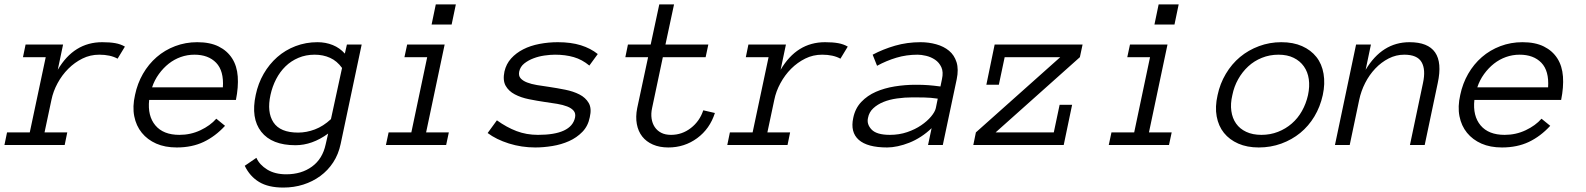

<svg xmlns="http://www.w3.org/2000/svg" viewBox="-68 -657 7185 870"><path d="M464.8 -391.1Q432.1 -409.2 381.8 -409.2Q340.8 -409.2 305.4 -391.6Q270 -374 241.5 -345.5Q212.9 -316.9 192.9 -280Q172.9 -243.2 165 -204.1L133.8 -57.1H236.8L225.1 0H-47.9L-36.1 -57.1H66.9L139.2 -397.9H36.1L47.9 -455.1H217.8L193.8 -340.8Q267.1 -465.8 395 -465.8Q430.2 -465.8 454.6 -461.4Q479 -457 498 -445.8Z M607.9 -204.1Q600.1 -131.8 636 -88.9Q671.9 -45.9 745.1 -45.9Q795.9 -45.9 840.3 -66.9Q884.8 -87.9 912.1 -119.1L951.7 -86.9Q907.7 -39.1 854.7 -13.9Q801.8 11.2 732.9 11.2Q679.7 11.2 639.9 -6.3Q600.1 -23.9 574.5 -55.4Q548.8 -86.9 540.3 -130.4Q531.7 -173.8 543.9 -227.1Q554.7 -278.8 579.8 -322.5Q605 -366.2 641.8 -398.2Q678.7 -430.2 725.8 -448Q772.9 -465.8 825.7 -465.8Q883.8 -465.8 922.9 -446.3Q961.9 -426.8 983.9 -392.3Q1005.9 -357.9 1009.3 -310.1Q1012.7 -262.2 1001 -204.1ZM941.9 -261.2Q946.8 -335.9 911.4 -372.6Q876 -409.2 813 -409.2Q780.8 -409.2 751.2 -398.7Q721.7 -388.2 696.8 -368.7Q671.9 -349.1 651.9 -321.5Q631.8 -293.9 621.1 -261.2Z M1475.6 -4.9Q1465.8 42 1441.9 78.6Q1418 115.2 1383.3 140.6Q1348.6 166 1306.2 179.4Q1263.7 192.9 1215.8 192.9Q1147.9 192.9 1106 167.5Q1064 142.1 1041 94.2L1093.8 58.1Q1107.9 89.8 1142.8 111.3Q1177.7 132.8 1229 132.8Q1297.9 132.8 1345.7 97.9Q1393.6 63 1407.7 -2.9L1418.9 -51.8Q1346.7 1 1271 1Q1163.6 1 1115.7 -60.1Q1067.9 -121.1 1090.8 -227.1Q1101.6 -278.8 1126.7 -322.5Q1151.9 -366.2 1188.2 -398.2Q1224.6 -430.2 1271.2 -448Q1317.9 -465.8 1370.6 -465.8Q1407.7 -465.8 1439.7 -452.9Q1471.7 -439.9 1494.6 -414.1L1503.9 -455.1H1570.8ZM1481.9 -349.1Q1459 -380.9 1427.5 -395Q1396 -409.2 1357.9 -409.2Q1317.9 -409.2 1284.4 -395Q1251 -380.9 1225.8 -356.4Q1200.7 -332 1183.3 -298.6Q1166 -265.1 1157.7 -227.1Q1140.6 -148.9 1171.1 -102.5Q1201.7 -56.2 1282.7 -56.2Q1320.8 -56.2 1358.9 -70.6Q1397 -85 1431.6 -117.2Z M1978.5 -545.9H1887.7L1906.7 -637.2H1997.6ZM1953.6 0H1680.7L1692.9 -57.1H1795.9L1867.7 -397.9H1764.6L1776.9 -455.1H1946.8L1862.8 -57.1H1965.8Z M2604.5 -126Q2596.7 -85.9 2571 -59.6Q2545.4 -33.2 2510.5 -17.6Q2475.6 -2 2435.1 4.6Q2394.5 11.2 2357.4 11.2Q2295.4 11.2 2238 -6.8Q2180.7 -24.9 2141.6 -54.2L2183.6 -111.8Q2227.5 -80.1 2272.5 -63Q2317.4 -45.9 2369.6 -45.9Q2520.5 -45.9 2537.6 -124Q2541.5 -143.1 2531.5 -155Q2521.5 -167 2502 -174.6Q2482.4 -182.1 2456.5 -186.5Q2430.7 -190.9 2401.4 -194.8Q2364.7 -200.2 2328.6 -207.5Q2292.5 -214.8 2264.6 -229.5Q2236.8 -244.1 2223.1 -268.6Q2209.5 -293 2217.8 -333Q2225.6 -367.2 2248 -392.1Q2270.5 -417 2303 -433.6Q2335.4 -450.2 2376.5 -458Q2417.5 -465.8 2459.5 -465.8Q2519.5 -465.8 2564 -451.9Q2608.4 -438 2640.6 -412.1L2602.5 -359.9Q2569.8 -387.2 2531.7 -398.2Q2493.7 -409.2 2446.8 -409.2Q2425.8 -409.2 2399.7 -405.5Q2373.5 -401.9 2349.6 -392.8Q2325.7 -383.8 2307.6 -369.4Q2289.6 -355 2284.7 -333Q2280.8 -314 2290.8 -302.5Q2300.8 -291 2320.1 -283.4Q2339.4 -275.9 2365.5 -271.5Q2391.6 -267.1 2420.4 -263.2Q2456.5 -257.8 2493.2 -250.5Q2529.8 -243.2 2557.6 -229Q2585.4 -214.8 2599.6 -190.4Q2613.8 -166 2604.5 -126Z M3171.4 -145Q3148.4 -73.2 3091.1 -31Q3033.7 11.2 2960.4 11.2Q2920.4 11.2 2890.4 -2Q2860.4 -15.1 2842 -38.6Q2823.7 -62 2817.6 -95Q2811.5 -127.9 2819.3 -167L2868.7 -397.9H2765.6L2777.3 -455.1H2880.4L2919.4 -637.2H2986.3L2947.3 -455.1H3141.6L3129.4 -397.9H2935.5L2886.7 -167Q2881.3 -142.1 2884.5 -120.1Q2887.7 -98.1 2898.7 -81.5Q2909.7 -64.9 2928 -55.4Q2946.3 -45.9 2972.7 -45.9Q3022.5 -45.9 3062.5 -76.9Q3102.5 -107.9 3118.7 -157.2Z M3740.2 -391.1Q3707.5 -409.2 3657.2 -409.2Q3616.2 -409.2 3580.8 -391.6Q3545.4 -374 3516.8 -345.5Q3488.3 -316.9 3468.3 -280Q3448.2 -243.2 3440.4 -204.1L3409.2 -57.1H3512.2L3500.5 0H3227.5L3239.3 -57.1H3342.3L3414.6 -397.9H3311.5L3323.2 -455.1H3493.2L3469.2 -340.8Q3542.5 -465.8 3670.4 -465.8Q3705.6 -465.8 3730 -461.4Q3754.4 -457 3773.4 -445.8Z M3798.3 -123Q3807.1 -166 3834.7 -195.1Q3862.3 -224.1 3900.9 -241Q3939.5 -257.8 3986.3 -265.4Q4033.2 -272.9 4080.1 -272.9Q4098.1 -272.9 4112.3 -272.5Q4126.5 -272 4139.4 -271Q4152.3 -270 4164.8 -268.6Q4177.2 -267.1 4193.4 -265.1L4200.2 -297.9Q4207.5 -331.1 4197.5 -352.5Q4187.5 -374 4168.9 -386.5Q4150.4 -398.9 4128.4 -404.1Q4106.4 -409.2 4090.3 -409.2Q4039.1 -409.2 3993.7 -395.5Q3948.2 -381.8 3906.2 -358.9L3886.2 -409.2Q3933.1 -434.1 3987.8 -450Q4042.5 -465.8 4103.5 -465.8Q4140.1 -465.8 4174.3 -456.3Q4208.5 -446.8 4232.4 -427Q4256.3 -407.2 4266.4 -375Q4276.4 -342.8 4267.1 -297.9L4204.1 0H4137.2L4153.3 -76.2Q4130.4 -54.2 4104.7 -37.6Q4079.1 -21 4052.7 -10.5Q4026.4 0 4000.2 5.6Q3974.1 11.2 3952.1 11.2Q3862.3 11.2 3823.2 -23.4Q3784.2 -58.1 3798.3 -123ZM3964.4 -45.9Q4006.3 -45.9 4042.7 -58.3Q4079.1 -70.8 4106.2 -89.4Q4133.3 -107.9 4150.9 -128.9Q4168.5 -149.9 4172.4 -167L4181.2 -210Q4149.4 -214.8 4119.4 -215.3Q4089.4 -215.8 4067.4 -215.8Q4031.2 -215.8 3996.8 -210.9Q3962.4 -206.1 3935.3 -195.1Q3908.2 -184.1 3889.2 -166.5Q3870.1 -148.9 3865.2 -123Q3858.4 -94.2 3881.3 -70.1Q3904.3 -45.9 3964.4 -45.9Z M4752 0H4342.3L4354 -57.1L4736.3 -397.9H4484.4L4458 -272.9H4401.4L4439 -455.1H4837.4L4825.2 -397.9L4443.4 -57.1H4707L4733.4 -182.1H4790Z M5253.9 -545.9H5163.1L5182.1 -637.2H5272.9ZM5229 0H4956.1L4968.3 -57.1H5071.3L5143.1 -397.9H5040L5052.2 -455.1H5222.2L5138.2 -57.1H5241.2Z M5925.8 -226.1Q5914.1 -172.9 5887.9 -129.4Q5861.8 -85.9 5824 -54.9Q5786.1 -23.9 5738 -6.3Q5689.9 11.2 5635.7 11.2Q5583 11.2 5543 -6.3Q5502.9 -23.9 5478 -54.9Q5453.1 -85.9 5445.1 -129.4Q5437 -172.9 5449.2 -226.1Q5460 -277.8 5486.6 -322.5Q5513.2 -367.2 5551 -398.7Q5588.9 -430.2 5637 -448Q5685.1 -465.8 5737.8 -465.8Q5792 -465.8 5832 -448Q5872.1 -430.2 5897 -398.7Q5921.9 -367.2 5929.4 -322.5Q5937 -277.8 5925.8 -226.1ZM5858.9 -226.1Q5867.2 -265.1 5862.5 -298.1Q5857.9 -331.1 5840.3 -356Q5822.8 -380.9 5793.9 -395Q5765.1 -409.2 5725.1 -409.2Q5685.1 -409.2 5649.9 -395Q5614.7 -380.9 5587.9 -356Q5561 -331.1 5542.5 -298.1Q5523.9 -265.1 5516.1 -226.1Q5506.8 -187 5511.5 -154.1Q5516.1 -121.1 5533 -97.2Q5549.8 -73.2 5578.9 -59.6Q5607.9 -45.9 5647.9 -45.9Q5688 -45.9 5722.9 -59.6Q5757.8 -73.2 5785.4 -97.2Q5813 -121.1 5831.5 -154.1Q5850.1 -187 5858.9 -226.1Z M6387.7 0H6320.8L6379.9 -280.8Q6393.1 -341.8 6373.5 -375.5Q6354 -409.2 6294.9 -409.2Q6257.8 -409.2 6224.4 -392.1Q6190.9 -375 6163.8 -346.4Q6136.7 -317.9 6117.9 -281Q6099.1 -244.1 6090.8 -204.1L6047.9 0H5981L6076.7 -455.1H6144L6120.1 -340.8Q6194.8 -465.8 6318.8 -465.8Q6486.8 -465.8 6446.8 -280.8Z M6612.8 -204.1Q6605 -131.8 6640.9 -88.9Q6676.8 -45.9 6750 -45.9Q6800.8 -45.9 6845.2 -66.9Q6889.6 -87.9 6917 -119.1L6956.5 -86.9Q6912.6 -39.1 6859.6 -13.9Q6806.6 11.2 6737.8 11.2Q6684.6 11.2 6644.8 -6.3Q6605 -23.9 6579.3 -55.4Q6553.7 -86.9 6545.2 -130.4Q6536.6 -173.8 6548.8 -227.1Q6559.6 -278.8 6584.7 -322.5Q6609.9 -366.2 6646.7 -398.2Q6683.6 -430.2 6730.7 -448Q6777.8 -465.8 6830.6 -465.8Q6888.7 -465.8 6927.7 -446.3Q6966.8 -426.8 6988.8 -392.3Q7010.7 -357.9 7014.2 -310.1Q7017.6 -262.2 7005.9 -204.1ZM6946.8 -261.2Q6951.7 -335.9 6916.3 -372.6Q6880.9 -409.2 6817.9 -409.2Q6785.6 -409.2 6756.1 -398.7Q6726.6 -388.2 6701.7 -368.7Q6676.8 -349.1 6656.7 -321.5Q6636.7 -293.9 6626 -261.2Z"/></svg>

Font: Anonymous Pro
Style: Italic
Weight: 400
Italic angle: -12°
Monospace: yes
Designer: Mark Simonson
Version: Version 1.003